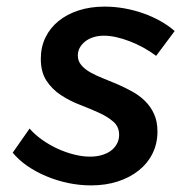

<svg xmlns="http://www.w3.org/2000/svg" viewBox="-20 -556 581 581"><path d="M255.5 5Q221 5 186.2 -2.2Q151.5 -9.5 120 -22.8Q88.5 -36 62.2 -54.2Q36 -72.5 18.5 -94L69.5 -167Q85 -149 106.8 -133.5Q128.5 -118 153.2 -106.5Q178 -95 203.8 -88.5Q229.5 -82 252.5 -82Q272 -82 288.2 -86.8Q304.5 -91.5 316 -100.2Q327.5 -109 334 -121.2Q340.5 -133.5 340.5 -148Q340.5 -172.5 323 -187.8Q305.5 -203 279 -215Q252.5 -227 222 -238.8Q191.5 -250.5 165 -267.8Q138.5 -285 121 -311.2Q103.5 -337.5 103.5 -378Q103.5 -413.5 117.5 -442.5Q131.5 -471.5 157 -492.2Q182.5 -513 218 -524.5Q253.5 -536 296.5 -536Q326 -536 355.8 -530.8Q385.5 -525.5 413.2 -515.8Q441 -506 465.5 -492.2Q490 -478.5 508.5 -462L452.5 -387Q434.5 -400.5 414 -411.8Q393.5 -423 372.8 -431Q352 -439 332 -443.5Q312 -448 294.5 -448Q277.5 -448 263 -443.5Q248.5 -439 238 -430.8Q227.5 -422.5 221.5 -411.8Q215.5 -401 215.5 -388Q215.5 -371.5 225.8 -359.2Q236 -347 253 -337.2Q270 -327.5 291.8 -319Q313.5 -310.5 336 -300.8Q358.5 -291 380.2 -279Q402 -267 419 -250.2Q436 -233.5 446.2 -211Q456.5 -188.5 456.5 -158Q456.5 -122 441.8 -92Q427 -62 400.2 -40.5Q373.5 -19 336.8 -7Q300 5 255.5 5Z"/></svg>

Font: Argentum Sans
Style: Italic
Weight: 400
Italic angle: -11.3099°
Designer: Julieta Ulanovsky, Owen Earl, Rasmus Andersson, Cristiano Sobral
Foundry: The Argentum Sans Project Authors
Version: Version 3.131; ttfautohint (v1.8.4.7-5d5b-dirty)